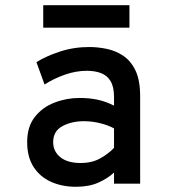

<svg xmlns="http://www.w3.org/2000/svg" viewBox="-20 -703 656 735"><path d="M271 12Q217.5 12 175.2 -7Q133 -26 108.5 -64Q84 -102 84 -159Q84 -218 113.2 -255.2Q142.5 -292.5 188.5 -310.2Q234.5 -328 285 -328Q323.5 -328 355 -321Q386.5 -314 416.5 -298.5V-332Q416.5 -370 403.5 -392Q390.5 -414 367 -423Q343.5 -432 312.5 -432Q270.5 -432 228 -417Q185.5 -402 150.5 -379.5L119.5 -465Q155 -487.5 208.2 -505.2Q261.5 -523 322 -523Q354 -523 388.2 -516Q422.5 -509 451.8 -489.5Q481 -470 498.8 -432.8Q516.5 -395.5 516.5 -335V0H416.5V-42.5Q393 -20.5 357.2 -4.2Q321.5 12 271 12ZM288.5 -79Q332.5 -79 364.2 -97Q396 -115 416.5 -137V-211.5Q394.5 -223.5 364 -231.2Q333.5 -239 300.5 -239Q254 -239 218.8 -220Q183.5 -201 183.5 -159Q183.5 -123.5 211 -101.2Q238.5 -79 288.5 -79ZM145.5 -597V-683H475.5V-597Z"/></svg>

Font: Overpass Mono Light SemiBold
Style: Regular
Weight: 600
Monospace: yes
Version: Version 4.000